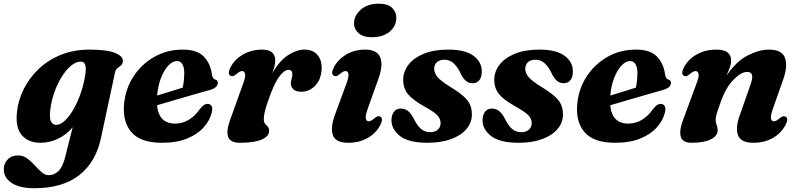

<svg xmlns="http://www.w3.org/2000/svg" viewBox="-69 -742 4225 1016"><path d="M465 -10.5Q438 116.5 349.8 185.2Q261.5 254 113.5 254Q34 254 -7.5 226.2Q-49 198.5 -49 153.5Q-49 123.5 -28.5 102Q-8 80.5 27 80.5Q53.5 80.5 74.8 96.2Q96 112 114.8 132.8Q133.5 153.5 151.2 169.2Q169 185 188.5 185Q218 185 240.8 162.8Q263.5 140.5 277 85L315.5 -68.5Q283 -29.5 238.5 -8Q194 13.5 145 13.5Q80.5 13.5 46 -27.2Q11.5 -68 21 -151Q27.5 -212 56.5 -270.5Q85.5 -329 134.8 -376.2Q184 -423.5 252.2 -451.5Q320.5 -479.5 405 -479.5Q497.5 -479.5 541 -461.5Q584.5 -443.5 581 -417Q579 -401.5 570.2 -394.8Q561.5 -388 552.2 -381Q543 -374 539.5 -358ZM196.5 -156.5Q192 -113.5 202 -97.2Q212 -81 228 -81Q249.5 -81 273.5 -103Q297.5 -125 319.5 -162.8Q341.5 -200.5 358.2 -248.8Q375 -297 382.5 -349.5Q392.5 -416 359 -416Q332 -416 305 -392.8Q278 -369.5 255 -331.2Q232 -293 216.5 -247.2Q201 -201.5 196.5 -156.5Z M1051.5 -146.5Q1041.5 -105 1009.2 -68.5Q977 -32 921.8 -9.2Q866.5 13.5 788 13.5Q675.5 13.5 627.2 -41.5Q579 -96.5 587.5 -190.5Q594.5 -271 636.8 -336.5Q679 -402 747 -440.8Q815 -479.5 899.5 -479.5Q974.5 -479.5 1009.8 -442.2Q1045 -405 1052 -350Q1053.5 -339.5 1057.2 -331.8Q1061 -324 1068 -322Q1083.5 -318 1083.5 -303Q1083.5 -292.5 1074.5 -282.8Q1065.5 -273 1042 -266Q1012.5 -258 963.5 -243.8Q914.5 -229.5 860.2 -213.8Q806 -198 762 -185Q771 -88 857.5 -88Q898 -88 931.8 -109.2Q965.5 -130.5 989 -165.5Q1002 -181.5 1011 -187Q1020 -192.5 1030.5 -192.5Q1043 -192 1050.2 -181.2Q1057.5 -170.5 1051.5 -146.5ZM867.5 -419Q845 -419 822.5 -395.8Q800 -372.5 783.5 -331.2Q767 -290 762.5 -236.5Q796 -246.5 833 -258Q870 -269.5 898 -278.5Q905.5 -312 906 -357Q906 -385.5 896 -402.2Q886 -419 867.5 -419Z M1151 -341Q1132.5 -350.5 1151 -386.5Q1173 -428.5 1217.8 -454Q1262.5 -479.5 1319.5 -479.5Q1387.5 -479.5 1387.5 -420.5Q1387.5 -406.5 1383.2 -390Q1379 -373.5 1372.5 -355Q1410 -421 1455.5 -450.2Q1501 -479.5 1541 -479.5Q1586.5 -479.5 1610.5 -451.8Q1634.5 -424 1633 -379Q1631 -321.5 1599.2 -289Q1567.5 -256.5 1526.5 -256.5Q1496.5 -256.5 1483.2 -269.8Q1470 -283 1470 -299.5Q1470 -312.5 1474 -324.5Q1478 -336.5 1478 -349Q1478 -372.5 1457.5 -372.5Q1435 -372.5 1407.5 -335Q1380 -297.5 1349.5 -207.5Q1337 -172 1332 -150.5Q1327 -129 1327 -111.5Q1327 -95 1334 -87Q1341 -79 1348 -71.5Q1355 -64 1355 -48Q1355 -21.5 1316.8 -4Q1278.5 13.5 1201 13.5Q1149.5 13.5 1138.5 -17.5Q1127.5 -48.5 1147.5 -104L1218.5 -302Q1231.5 -337.5 1227.8 -351.8Q1224 -366 1212.5 -366Q1201 -366 1182.5 -350.5Q1172 -341.5 1165 -339.5Q1158 -337.5 1151 -341Z M1899 -545Q1852 -545 1827.8 -567.2Q1803.5 -589.5 1804.5 -621.5Q1805.5 -660.5 1840.8 -691.5Q1876 -722.5 1936 -722.5Q1984.5 -722.5 2007 -699.5Q2029.5 -676.5 2028 -645Q2027 -602 1991.8 -573.5Q1956.5 -545 1899 -545ZM1876 -164Q1863.5 -128 1867 -114Q1870.5 -100 1881.5 -100Q1893.5 -100 1911.5 -115.5Q1922.5 -124.5 1929.5 -126.5Q1936.5 -128.5 1943 -125Q1961.5 -115.5 1943 -79.5Q1921 -37.5 1876.8 -12Q1832.5 13.5 1774 13.5Q1707.5 13.5 1693 -25.5Q1678.5 -64.5 1702 -130.5L1765 -302Q1778 -337.5 1774.5 -351.8Q1771 -366 1759.5 -366Q1747.5 -366 1729.5 -350.5Q1718.5 -341.5 1711.5 -339.5Q1704.5 -337.5 1698 -341Q1679.5 -350.5 1698 -386.5Q1720 -428 1763.5 -453.8Q1807 -479.5 1864.5 -479.5Q1924 -479.5 1942 -440.8Q1960 -402 1935 -329.5Z M2208 -42.5Q2233 -42.5 2247.8 -56Q2262.5 -69.5 2262.5 -90.5Q2262.5 -112.5 2246.2 -130.8Q2230 -149 2176 -179Q2114.5 -213.5 2089.5 -244.2Q2064.5 -275 2064.5 -320Q2064.5 -363 2092.2 -399.2Q2120 -435.5 2173.2 -457.5Q2226.5 -479.5 2303 -479.5Q2392.5 -479.5 2436.2 -447Q2480 -414.5 2480.5 -366Q2480.5 -334.5 2467.8 -318Q2455 -301.5 2432 -301.5Q2411 -301.5 2395.2 -315Q2379.5 -328.5 2363.5 -363.5Q2347 -394.5 2327.8 -410.2Q2308.5 -426 2282.5 -426Q2257.5 -426 2243 -413Q2228.5 -400 2228.5 -377.5Q2228.5 -357 2245 -335.8Q2261.5 -314.5 2315 -281.5Q2360 -254 2384.5 -232Q2409 -210 2418.5 -187.5Q2428 -165 2428 -136.5Q2428 -92.5 2399 -58.8Q2370 -25 2317.5 -5.8Q2265 13.5 2194 13.5Q2093.5 13.5 2047.8 -22.2Q2002 -58 2002.5 -106.5Q2003 -134.5 2016 -151Q2029 -167.5 2051 -167.5Q2076.5 -167.5 2093.5 -151.8Q2110.5 -136 2126 -103.5Q2144.5 -69 2164 -55.8Q2183.5 -42.5 2208 -42.5Z M2690 -42.5Q2715 -42.5 2729.8 -56Q2744.5 -69.5 2744.5 -90.5Q2744.5 -112.5 2728.2 -130.8Q2712 -149 2658 -179Q2596.5 -213.5 2571.5 -244.2Q2546.5 -275 2546.5 -320Q2546.5 -363 2574.2 -399.2Q2602 -435.5 2655.2 -457.5Q2708.5 -479.5 2785 -479.5Q2874.5 -479.5 2918.2 -447Q2962 -414.5 2962.5 -366Q2962.5 -334.5 2949.8 -318Q2937 -301.5 2914 -301.5Q2893 -301.5 2877.2 -315Q2861.5 -328.5 2845.5 -363.5Q2829 -394.5 2809.8 -410.2Q2790.5 -426 2764.5 -426Q2739.5 -426 2725 -413Q2710.5 -400 2710.5 -377.5Q2710.5 -357 2727 -335.8Q2743.5 -314.5 2797 -281.5Q2842 -254 2866.5 -232Q2891 -210 2900.5 -187.5Q2910 -165 2910 -136.5Q2910 -92.5 2881 -58.8Q2852 -25 2799.5 -5.8Q2747 13.5 2676 13.5Q2575.5 13.5 2529.8 -22.2Q2484 -58 2484.5 -106.5Q2485 -134.5 2498 -151Q2511 -167.5 2533 -167.5Q2558.5 -167.5 2575.5 -151.8Q2592.5 -136 2608 -103.5Q2626.5 -69 2646 -55.8Q2665.5 -42.5 2690 -42.5Z M3449.5 -146.5Q3439.5 -105 3407.2 -68.5Q3375 -32 3319.8 -9.2Q3264.5 13.5 3186 13.5Q3073.5 13.5 3025.2 -41.5Q2977 -96.5 2985.5 -190.5Q2992.5 -271 3034.8 -336.5Q3077 -402 3145 -440.8Q3213 -479.5 3297.5 -479.5Q3372.5 -479.5 3407.8 -442.2Q3443 -405 3450 -350Q3451.5 -339.5 3455.2 -331.8Q3459 -324 3466 -322Q3481.5 -318 3481.5 -303Q3481.5 -292.5 3472.5 -282.8Q3463.5 -273 3440 -266Q3410.5 -258 3361.5 -243.8Q3312.5 -229.5 3258.2 -213.8Q3204 -198 3160 -185Q3169 -88 3255.5 -88Q3296 -88 3329.8 -109.2Q3363.5 -130.5 3387 -165.5Q3400 -181.5 3409 -187Q3418 -192.5 3428.5 -192.5Q3441 -192 3448.2 -181.2Q3455.5 -170.5 3449.5 -146.5ZM3265.5 -419Q3243 -419 3220.5 -395.8Q3198 -372.5 3181.5 -331.2Q3165 -290 3160.5 -236.5Q3194 -246.5 3231 -258Q3268 -269.5 3296 -278.5Q3303.5 -312 3304 -357Q3304 -385.5 3294 -402.2Q3284 -419 3265.5 -419Z M3550.5 -341Q3532 -350.5 3550.5 -386.5Q3573 -428.5 3618 -454Q3663 -479.5 3722.5 -479.5Q3800 -479.5 3800 -420.5Q3800 -404.5 3793 -385Q3786 -365.5 3776 -342.5Q3827.5 -418.5 3888.2 -449Q3949 -479.5 4000 -479.5Q4069.5 -479.5 4085 -435.2Q4100.5 -391 4075 -320L4020 -164Q4007.5 -128 4011 -114Q4014.5 -100 4026 -100Q4037.5 -100 4056 -115.5Q4066.5 -124.5 4073.5 -126.2Q4080.5 -128 4087.5 -125Q4106 -115.5 4087 -79.5Q4065 -37.5 4020.8 -12Q3976.5 13.5 3918 13.5Q3852 13.5 3836.8 -25.2Q3821.5 -64 3844.5 -129L3900 -287Q3914.5 -325.5 3910.8 -343.5Q3907 -361.5 3884.5 -361.5Q3853.5 -361.5 3813.5 -321.2Q3773.5 -281 3747 -209Q3732.5 -169.5 3725.2 -146.2Q3718 -123 3718 -108.5Q3718 -93 3723.2 -80.8Q3728.5 -68.5 3728.5 -52Q3728.5 -22.5 3692.2 -4.5Q3656 13.5 3591 13.5Q3544 13.5 3534 -17.5Q3524 -48.5 3544.5 -104.5L3617.5 -302Q3631 -337.5 3627.2 -351.8Q3623.5 -366 3612 -366Q3600 -366 3582 -350.5Q3571 -341.5 3564 -339.5Q3557 -337.5 3550.5 -341Z"/></svg>

Font: Fraunces 9pt
Style: Bold Italic
Weight: 700
Italic angle: -16°
Version: Version 1.000;[b76b70a41]